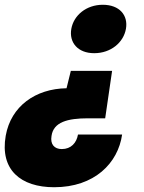

<svg xmlns="http://www.w3.org/2000/svg" viewBox="-44 -597 602 805"><path d="M468 -33H283C277 2 254 28 215 28C184 28 166 8 172 -27C180 -85 239 -101 325 -101H397L426 -300H253L235 -227C105 -225 2 -152 -20 -28C-45 115 43 188 183 188C352 188 451 87 468 -33ZM255 -476C245 -419 282 -374 351 -374C421 -374 474 -419 484 -476C494 -533 457 -577 387 -577C318 -577 265 -533 255 -476Z"/></svg>

Font: SVN-Poppins ExtraBold
Style: Italic
Weight: 800
Italic angle: -10°
Designer: Ninad Kale (Devanagari), Jonny Pinhorn (Latin)
Foundry: Indian Type Foundry
Version: Version 3.002 2017